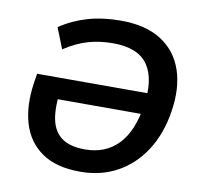

<svg xmlns="http://www.w3.org/2000/svg" viewBox="-80 -799 927 893"><g transform="rotate(10 383.0 -352.5)"><path d="M355 10Q241 10 173 -37.5Q105 -85 80.5 -168Q56 -251 72 -359L79 -404H631L615 -304H160L200 -353Q187 -268 198 -211Q209 -154 248 -125Q287 -96 359 -96Q455 -96 515 -158Q575 -220 594 -344Q614 -470 568 -537.5Q522 -605 403 -605Q339 -605 284.5 -589Q230 -573 174 -536L135 -634Q194 -674 264.5 -694.5Q335 -715 421 -715Q538 -715 611.5 -668Q685 -621 714 -536.5Q743 -452 725 -339Q708 -231 657 -152.5Q606 -74 529 -32Q452 10 355 10Z"/></g></svg>

Font: Mulish ExtraLight
Style: Italic
Weight: 200
Italic angle: -9°
Designer: Vernon Adams
Foundry: Vernon Adams
Version: Version 3.603